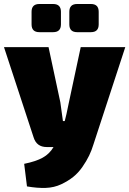

<svg xmlns="http://www.w3.org/2000/svg" viewBox="-23 -736 647 961"><path d="M243 -575H174Q135 -575 135 -614V-677Q135 -716 174 -716H243Q282 -716 282 -677V-614Q282 -575 243 -575ZM432 -575H363Q324 -575 324 -614V-677Q324 -716 363 -716H432Q471 -716 471 -677V-614Q471 -575 432 -575ZM604 -500 445 -14Q436 16 423 43Q410 70 389.5 99.5Q369 129 343.5 149.5Q318 170 283 186.5Q248 203 206 204.5Q164 206 112 197L98 84Q157 72 191 53Q225 34 245 0H211Q160 0 145 -49L-3 -500H220L279 -224Q283 -197 292 -130H301Q308 -154 322 -224L381 -500Z"/></svg>

Font: Exo 2.0 Black
Style: Regular
Weight: 900
Designer: Natanael Gama
Version: Version 1.001;PS 001.001;hotconv 1.0.70;makeotf.lib2.5.58329